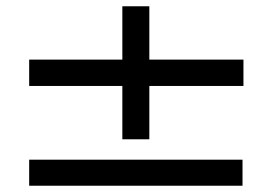

<svg xmlns="http://www.w3.org/2000/svg" viewBox="-20 -641 869 612"><path d="M756 -451V-367H456V-197H370V-367H73V-451H370V-621H456V-451ZM73 -132H753V-49H73Z"/></svg>

Font: BioRhyme Expanded
Style: Regular
Weight: 400
Width: 7
Designer: Aoife Mooney
Foundry: Aoife Mooney Type
Version: Version 1.001